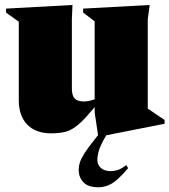

<svg xmlns="http://www.w3.org/2000/svg" viewBox="-20 -540 699 792"><path d="M276.5 -175Q276.5 -144.5 288.8 -133Q301 -121.5 325.5 -121.5Q346.5 -121.5 370.5 -130.5V-452L323 -488V-504.5L597.5 -519.5L589.5 -460.5V-92L659 -45V-29.5L418.5 18L416.5 21Q392.5 63 387 84Q381.5 105 381.5 119Q381.5 140 396.5 153Q411.5 166 437 166Q448 166 462.8 162.2Q477.5 158.5 501 141L508.5 153.5Q468 201.5 441.5 217Q415 232.5 387 232.5Q343 232.5 323.8 211.5Q304.5 190.5 304.5 160.5Q304.5 146 309.5 130Q314.5 114 329.2 91Q344 68 372.5 32.5L384.5 17.5L370.5 -75.5V-98.5Q331 -50 304.2 -27Q277.5 -4 252 3Q226.5 10 191 10Q127.5 10 92.5 -26Q57.5 -62 57.5 -126V-450.5L5 -488V-504.5L279 -519.5L276.5 -462Z"/></svg>

Font: Newsreader Display ExtraBold
Style: Regular
Weight: 800
Designer: Hugues Gentile
Foundry: Production Type
Version: Version 1.001